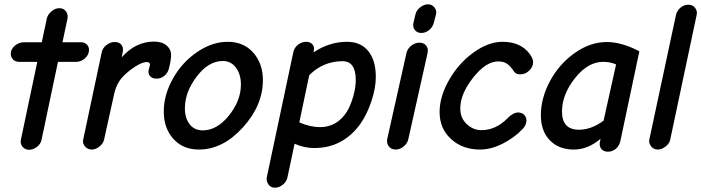

<svg xmlns="http://www.w3.org/2000/svg" viewBox="-20 -688 3254 891"><path d="M77 -40 153 -401H69Q51 -401 40.5 -412Q30 -423 30 -439Q30 -460 49 -476Q68 -492 92 -492H174L197 -601Q201 -620 218.5 -635Q236 -650 255 -650Q276 -650 286.5 -635Q297 -620 293 -601L270 -492H355Q372 -492 382.5 -482Q393 -472 393 -456Q393 -434 374.5 -417.5Q356 -401 334 -401H249L173 -40Q169 -20 151.5 -6.5Q134 7 115 7Q96 7 84.5 -7Q73 -21 77 -40Z M406 6Q387 6 374.5 -8.5Q362 -23 366 -40L452 -445Q456 -465 474 -479Q492 -493 512 -493Q534 -493 543.5 -480Q553 -467 550 -449L545 -422Q609 -495 695 -495Q732 -495 753 -477Q774 -459 774 -433Q774 -408 763 -367Q758 -349 742.5 -336Q727 -323 707 -323Q689 -323 679 -332Q669 -341 669 -355Q669 -362 672.5 -373Q676 -384 676 -388Q676 -400 661 -400Q640 -400 607.5 -379Q575 -358 552 -334Q519 -301 508 -244L463 -40Q459 -22 441.5 -8Q424 6 406 6Z M903 6Q829 6 784.5 -43.5Q740 -93 740 -171Q740 -247 782 -322.5Q824 -398 894 -446Q964 -494 1037 -494Q1111 -494 1155.5 -443.5Q1200 -393 1200 -316Q1200 -199 1107 -96.5Q1014 6 903 6ZM921 -83Q987 -83 1042.5 -152Q1098 -221 1098 -296Q1098 -343 1075 -374Q1052 -405 1014 -405Q948 -405 893 -333Q838 -261 838 -185Q838 -140 860 -111.5Q882 -83 921 -83Z M1256 183Q1236 183 1225.5 167.5Q1215 152 1218 135L1341 -445Q1345 -466 1362.5 -480Q1380 -494 1401 -494Q1418 -494 1428.5 -483.5Q1439 -473 1437 -459L1435 -445Q1508 -494 1591 -494Q1654 -494 1689 -451Q1724 -408 1724 -331Q1724 -280 1704 -219.5Q1684 -159 1653 -114Q1572 -1 1438 -1Q1392 -1 1347 -21L1314 135Q1310 155 1292.5 169Q1275 183 1256 183ZM1465 -98Q1544 -98 1590 -170Q1607 -198 1619 -240Q1631 -282 1631 -316Q1631 -404 1570 -404Q1480 -404 1415 -339L1369 -120Q1420 -98 1465 -98Z M1935 -535Q1916 -535 1905 -549Q1894 -563 1899 -584L1908 -621Q1912 -640 1930 -654Q1948 -668 1966 -668Q1985 -668 1996.5 -653Q2008 -638 2003 -620L1993 -582Q1988 -562 1971.5 -548.5Q1955 -535 1935 -535ZM1777 -43 1866 -441Q1870 -461 1888 -475.5Q1906 -490 1926 -490Q1947 -490 1958 -476Q1969 -462 1964 -441L1875 -43Q1871 -23 1853.5 -8.5Q1836 6 1816 6Q1796 6 1784.5 -8.5Q1773 -23 1777 -43Z M2207 6Q2127 6 2073.5 -42.5Q2020 -91 2020 -168Q2020 -240 2064 -317Q2108 -394 2177 -444Q2246 -494 2312 -494Q2396 -494 2438 -438Q2454 -416 2454 -400Q2454 -378 2436 -360.5Q2418 -343 2395 -343Q2375 -343 2366 -355Q2350 -380 2334 -391.5Q2318 -403 2292 -403Q2235 -403 2175.5 -327.5Q2116 -252 2116 -185Q2116 -140 2146 -112Q2176 -84 2214 -84Q2282 -84 2337 -141Q2362 -166 2385 -166Q2401 -166 2412 -155.5Q2423 -145 2423 -129Q2423 -107 2404 -88Q2367 -49 2313 -21.5Q2259 6 2207 6Z M2643 6Q2573 6 2531.5 -37Q2490 -80 2490 -153Q2490 -233 2532.5 -312Q2575 -391 2647 -442Q2719 -493 2796 -493Q2865 -493 2947 -450L2859 -34Q2854 -11 2838 2.5Q2822 16 2801 16Q2781 16 2770.5 3Q2760 -10 2764 -30L2767 -44Q2708 6 2643 6ZM2667 -86Q2724 -86 2781 -128L2839 -389Q2812 -401 2779 -401Q2708 -401 2648 -325Q2588 -249 2588 -170Q2588 -86 2667 -86Z M3033 6Q3013 6 3001.5 -9Q2990 -24 2993 -39L3117 -619Q3122 -639 3138 -652.5Q3154 -666 3175 -666Q3195 -666 3206 -651Q3217 -636 3213 -619L3090 -39Q3086 -21 3068 -7.5Q3050 6 3033 6Z"/></svg>

Font: Comic Neue
Style: Bold Italic
Weight: 700
Italic angle: -12°
Designer: Craig Rozynski
Foundry: Craig Rozynski
Version: Version 2.003